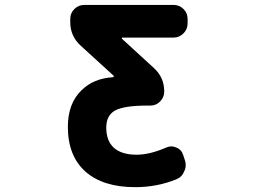

<svg xmlns="http://www.w3.org/2000/svg" viewBox="-20 -776 1040 786"><path d="M533.2 -9.8Q402.3 -9.8 330.1 -73.2Q257.8 -137.7 257.8 -256.8Q257.8 -352.5 313.5 -406.2Q362.3 -455.1 443.4 -460Q445.3 -460.9 445.8 -462.4Q446.3 -463.9 445.3 -465.8L310.5 -588.9Q267.6 -627.9 267.6 -685.5V-698.2Q267.6 -722.7 284.7 -739.3Q301.8 -755.9 325.2 -755.9H690.4Q713.9 -755.9 731 -739.3Q748 -722.7 748 -698.2V-679.7Q748 -656.2 731 -639.2Q713.9 -622.1 690.4 -622.1H481.4Q479.5 -622.1 479 -620.1Q478.5 -618.2 479.5 -617.2L610.4 -497.1Q652.3 -459 652.3 -401.4Q652.3 -377.9 635.7 -360.8Q619.1 -343.8 595.7 -343.8H583Q487.3 -343.8 450.2 -323.2Q415 -302.7 415 -253.9Q415 -199.2 446.3 -170.9Q478.5 -142.6 539.1 -142.6Q592.8 -142.6 660.2 -171.9Q670.9 -176.8 681.6 -176.8Q691.4 -176.8 702.1 -171.9Q722.7 -164.1 729.5 -142.6L736.3 -122.1Q740.2 -111.3 740.2 -100.6Q740.2 -86.9 734.4 -75.2Q725.6 -51.8 702.1 -42Q623 -9.8 533.2 -9.8Z"/></svg>

Font: Rounded Mgen+ 2m bold
Style: Bold
Weight: 700
Designer: [Source Han Sans]
Ryoko NISHIZUKA  (kana & ideographs); Paul D. Hunt (Latin, Greek & Cyrillic); Wenlong ZHANG  (bopomofo
Version: Version 1.059.20150602